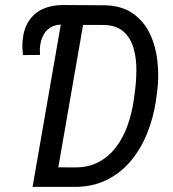

<svg xmlns="http://www.w3.org/2000/svg" viewBox="-20 -731 678 751"><path d="M291.5 -633.8 223.1 -634.8Q196.3 -634.8 178.2 -624Q160.2 -613.3 149.9 -594Q139.6 -574.7 136.7 -549.3Q135.7 -541 136 -532.7Q136.2 -524.4 136.7 -516.1L69.8 -515.6Q68.4 -529.3 67.6 -543.2Q66.9 -557.1 68.4 -570.8Q71.8 -616.7 92.3 -648.2Q112.8 -679.7 147.2 -695.6Q181.6 -711.4 227.1 -711.4L305.2 -710.9ZM269.5 0H146L160.2 -76.7L272 -76.2Q326.7 -75.7 366.9 -97.7Q407.2 -119.6 434.8 -156.7Q462.4 -193.8 478.8 -240Q495.1 -286.1 502.4 -334L508.3 -377.9Q513.2 -415.5 513.4 -459Q513.7 -502.4 502.7 -541.5Q491.7 -580.6 464.4 -606.2Q437 -631.8 387.2 -633.3L253.4 -633.8L267.1 -710.9L389.2 -710.4Q456.5 -709 500 -678.2Q543.5 -647.5 566.7 -598.1Q589.8 -548.8 595.9 -490.7Q602.1 -432.6 595.2 -376.5L589.4 -334Q579.6 -269.5 555.4 -209.2Q531.2 -148.9 491.7 -101.6Q452.1 -54.2 396.7 -26.9Q341.3 0.5 269.5 0ZM318.4 -710.9 194.8 0H107.4L231 -710.9Z"/></svg>

Font: Roboto Condensed
Style: Italic
Weight: 400
Italic angle: -12°
Designer: Christian Robertson
Foundry: Google
Version: Version 3.0